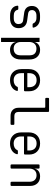

<svg xmlns="http://www.w3.org/2000/svg" viewBox="1325 -2095 950 3640"><g transform="rotate(90 1800.0 -275.0)"><path d="M276 9Q194 9 144.5 -27Q95 -63 88 -128Q86 -147 104 -147H149Q164 -147 168 -130Q175 -98 203 -79.5Q231 -61 276 -61H327Q379 -61 407.5 -84.5Q436 -108 436 -150Q436 -188 417.5 -211.5Q399 -235 363 -239L219 -259Q159 -268 126 -305.5Q93 -343 93 -406Q93 -477 142 -518Q191 -559 276 -559H323Q396 -559 444 -525Q492 -491 503 -437Q507 -418 487 -418H442Q428 -418 422 -433Q413 -458 387 -474.5Q361 -491 323 -491H276Q227 -491 199 -468Q171 -445 171 -406Q171 -342 238 -333L374 -314Q442 -305 478 -263Q514 -221 514 -152Q514 -76 464.5 -33.5Q415 9 327 9Z M697 180V-550H776V-450Q786 -501 826 -530.5Q866 -560 927 -560Q1009 -560 1058.5 -505.5Q1108 -451 1108 -357V-194Q1108 -100 1059 -45Q1010 10 927 10Q866 10 825.5 -20.5Q785 -51 776 -102H775L776 15V180ZM902 -59Q962 -59 995.5 -91.5Q1029 -124 1029 -194V-357Q1029 -426 995.5 -458.5Q962 -491 902 -491Q844 -491 810 -454.5Q776 -418 776 -353V-197Q776 -132 810 -95.5Q844 -59 902 -59Z M1500 10Q1404 10 1347 -47.5Q1290 -105 1290 -205V-345Q1290 -445 1347 -502.5Q1404 -560 1500 -560Q1596 -560 1653 -503.5Q1710 -447 1710 -353V-273Q1710 -255 1693 -255H1367V-197Q1367 -134 1403 -96.5Q1439 -59 1500 -59Q1546 -59 1578.5 -76.5Q1611 -94 1623 -124Q1630 -139 1642 -139H1687Q1706 -139 1704 -122Q1689 -61 1634 -25.5Q1579 10 1500 10ZM1367 -318H1633V-353Q1633 -420 1598 -457Q1563 -494 1500 -494Q1437 -494 1402 -457Q1367 -420 1367 -353Z M2177 0Q2106 0 2064.5 -40.5Q2023 -81 2023 -150V-640Q2023 -658 2005 -658H1853Q1835 -658 1835 -676V-712Q1835 -730 1853 -730H2084Q2102 -730 2102 -712V-150Q2102 -113 2122 -92.5Q2142 -72 2177 -72H2329Q2347 -72 2347 -54V-18Q2347 0 2329 0Z M2700 10Q2604 10 2547 -47.5Q2490 -105 2490 -205V-345Q2490 -445 2547 -502.5Q2604 -560 2700 -560Q2796 -560 2853 -503.5Q2910 -447 2910 -353V-273Q2910 -255 2893 -255H2567V-197Q2567 -134 2603 -96.5Q2639 -59 2700 -59Q2746 -59 2778.5 -76.5Q2811 -94 2823 -124Q2830 -139 2842 -139H2887Q2906 -139 2904 -122Q2889 -61 2834 -25.5Q2779 10 2700 10ZM2567 -318H2833V-353Q2833 -420 2798 -457Q2763 -494 2700 -494Q2637 -494 2602 -457Q2567 -420 2567 -353Z M3115 0Q3097 0 3097 -18V-532Q3097 -550 3115 -550H3158Q3176 -550 3176 -532V-448Q3185 -501 3223.5 -530.5Q3262 -560 3325 -560Q3407 -560 3456 -508.5Q3505 -457 3505 -369V-18Q3505 0 3487 0H3444Q3426 0 3426 -18V-356Q3426 -422 3393 -457.5Q3360 -493 3303 -493Q3244 -493 3210 -456Q3176 -419 3176 -353V-18Q3176 0 3158 0Z"/></g></svg>

Font: Pitagon Sans Mono Light
Style: Regular
Weight: 300
Monospace: yes
Designer: Travis Tran
Foundry: Pitagon
Version: Version 1.001; ttfautohint (v1.8.4.7-5d5b);gftools[0.9.26]